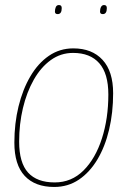

<svg xmlns="http://www.w3.org/2000/svg" viewBox="-20 -732 522 762"><path d="M195 10Q119 10 78 -34Q37 -78 37 -166Q37 -242 53.5 -309.5Q70 -377 100.5 -429Q131 -481 174 -510.5Q217 -540 271 -540Q345 -540 387 -494.5Q429 -449 429 -362Q429 -285 413 -217.5Q397 -150 366.5 -99Q336 -48 293 -19Q250 10 195 10ZM197 -8Q264 -8 311.5 -55.5Q359 -103 384.5 -182.5Q410 -262 410 -357Q410 -440 374 -481Q338 -522 270 -522Q221 -522 181.5 -493.5Q142 -465 114 -415.5Q86 -366 71 -303Q56 -240 56 -170Q56 -86 91.5 -47Q127 -8 197 -8ZM388 -676Q377 -676 377 -686Q377 -697 381 -704.5Q385 -712 393 -712Q404 -712 404 -700Q404 -676 388 -676ZM209 -676Q198 -676 198 -686Q198 -696 201.5 -704Q205 -712 214 -712Q225 -712 225 -700Q225 -676 209 -676Z"/></svg>

Font: Georama Thin
Style: Italic
Weight: 100
Italic angle: -9°
Designer: Jean-Baptiste Levee
Foundry: Production Type
Version: Version 1.000